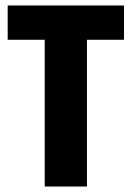

<svg xmlns="http://www.w3.org/2000/svg" viewBox="-20 -680 480 700"><path d="M143 0H297V-535H432V-660H8V-535H143Z"/></svg>

Font: Bricolage Grotesque 10pt Condensed ExtraBold
Style: Regular
Weight: 800
Width: 3
Designer: Mathieu Triay
Foundry: Atelier Triay
Version: Version 1.000;gftools[0.9.29]